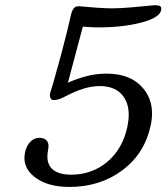

<svg xmlns="http://www.w3.org/2000/svg" viewBox="-20 -721 648 748"><path d="M244.6 -398.9Q294.9 -420.9 336.9 -428.7Q363.8 -434.1 396 -434.1Q490.2 -434.1 537.6 -377Q572.3 -335.9 572.3 -278.8Q572.3 -256.3 566.9 -231.9Q543.9 -123.5 458 -58.6Q370.6 7.3 250.5 7.3Q164.6 7.3 115.2 -31.2Q75.2 -62 75.2 -105.5Q75.2 -116.2 77.6 -127.9Q83 -152.8 98.1 -168.5Q113.3 -184.1 133.3 -184.1Q154.3 -184.1 163.1 -171.9Q168.9 -164.1 168.9 -151.9Q168.9 -145.5 167.5 -137.7Q164.6 -123 164.6 -110.8Q164.6 -81.1 182.6 -63.5Q206.1 -40.5 256.8 -40.5Q338.9 -40.5 398.4 -90.8Q458 -141.6 476.1 -226.6Q481.4 -252 481.4 -273.9Q481.4 -314.9 462.4 -342.8Q433.6 -385.7 368.2 -385.7Q339.8 -385.7 306.6 -376Q273.9 -366.2 232.9 -344.7Q208 -331.1 189.9 -331.1Q179.7 -331.1 176.8 -338.9Q174.3 -343.3 174.3 -349.1Q174.3 -354 175.8 -359.9Q179.2 -372.1 188.5 -401.9Q210 -477.5 222.7 -525.9Q244.6 -609.4 254.4 -654.3Q259.3 -678.2 266.6 -687.5Q272.9 -696.8 286.1 -696.8Q321.8 -693.8 357.9 -690.9Q393.6 -688.5 415.5 -688.5Q448.2 -688.5 492.2 -692.4Q535.2 -696.3 582 -700.7Q596.2 -700.7 601.6 -698.2Q608.4 -695.3 608.4 -687Q608.4 -684.6 607.9 -681.6Q601.6 -651.4 529.3 -632.8Q457.5 -614.3 364.3 -614.3L342.8 -614.7Q304.7 -617.2 302.7 -617.2Z"/></svg>

Font: inglobal
Style: Italic
Weight: 400
Italic angle: -12°
Designer: Andrey Kochetov, Denis Davydov, Evgeny Yurtaev
Foundry: inglobal
Version: Version 1.00 September 25, 2014, initial release